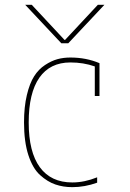

<svg xmlns="http://www.w3.org/2000/svg" viewBox="-20 -770 540 800"><path d="M375 -493.2Q328.1 -509.8 273.4 -509.8Q188.5 -509.8 144 -446.3Q99.6 -382.8 99.6 -259.8Q99.6 -136.7 146 -73.2Q192.4 -9.8 281.2 -9.8Q332 -9.8 384.8 -31.2V-8.8Q333 9.8 281.2 9.8Q243.2 9.8 210.4 -1.5Q177.7 -12.7 147 -40.5Q116.2 -68.4 98.1 -124Q80.1 -179.7 80.1 -259.8Q80.1 -324.2 91.8 -373.5Q103.5 -422.9 122.1 -452.1Q140.6 -481.4 167.5 -499Q194.3 -516.6 219.2 -523.4Q244.1 -530.3 273.4 -530.3Q338.9 -530.3 394.5 -506.8V-370.1H375ZM264.6 -589.8H235.4L85 -750H112.3L249 -603.5H251L387.7 -750H415Z"/></svg>

Font: Mgen+ 1mn thin
Style: Regular
Weight: 100
Designer: [Source Han Sans]
Ryoko NISHIZUKA  (kana & ideographs); Paul D. Hunt (Latin, Greek & Cyrillic); Wenlong ZHANG  (bopomofo
Version: Version 1.059.20150602